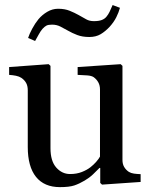

<svg xmlns="http://www.w3.org/2000/svg" viewBox="-20 -748 615 780"><path d="M551.3 -8.8 394.5 2 387.2 -4.9V-65.9H384.3Q372.6 -53.7 357.9 -39.8Q343.3 -25.9 324.2 -14.6Q302.2 -1.5 281.7 5.4Q261.2 12.2 223.6 12.2Q159.7 12.2 126.2 -29.5Q92.8 -71.3 92.8 -150.9V-381.3Q92.8 -398.9 86.2 -410.9Q79.6 -422.9 66.9 -431.6Q58.1 -437.5 44.9 -440.2Q31.7 -442.9 17.1 -443.8V-475.6L177.7 -487.3L185.1 -480.5V-146Q185.1 -93.8 208.5 -67.4Q231.9 -41 264.6 -41Q291.5 -41 312.5 -49.3Q333.5 -57.6 347.7 -68.8Q360.8 -79.1 370.8 -90.6Q380.9 -102.1 386.2 -111.8V-384.8Q386.2 -400.9 379.4 -413.3Q372.6 -425.8 360.4 -434.6Q351.6 -440.4 334.2 -441.7Q316.9 -442.9 295.4 -443.8V-475.6L470.2 -487.3L477.5 -480.5V-98.1Q477.5 -81.5 484.4 -69.8Q491.2 -58.1 503.4 -49.8Q512.2 -44.4 524.4 -42.7Q536.6 -41 551.3 -40.5ZM467.3 -716.3Q462.4 -697.8 452.6 -678.2Q442.9 -658.7 425.8 -639.6Q408.2 -620.6 388.9 -609.1Q369.6 -597.7 342.8 -597.7Q314.9 -597.7 293.9 -605.7Q272.9 -613.8 257.8 -622.6Q240.7 -632.3 225.3 -640.1Q210 -647.9 191.4 -647.9Q176.3 -647.9 168.7 -644Q161.1 -640.1 152.8 -630.9Q145 -622.1 137.2 -607.7Q129.4 -593.3 122.6 -581.5L94.2 -593.8Q99.1 -609.4 110.8 -631.3Q122.6 -653.3 136.2 -669.9Q150.9 -687.5 171.9 -700Q192.9 -712.4 215.8 -712.4Q243.2 -712.4 262.9 -704.3Q282.7 -696.3 299.3 -687Q317.9 -676.8 330.6 -669.4Q343.3 -662.1 361.8 -662.1Q381.3 -662.1 393.3 -666.7Q405.3 -671.4 412.1 -679.7Q419.9 -689 425 -699.7Q430.2 -710.4 437.5 -727.5Z"/></svg>

Font: UniBurma_GGSerif
Style: Book
Weight: 400
Designer: Victor San Kho Lin (for Burmese only and related typography optimization with it)
Foundry: http://www.unimm.org
Version: 2.0